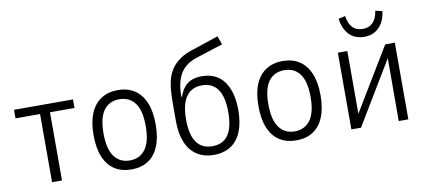

<svg xmlns="http://www.w3.org/2000/svg" viewBox="-68 -970 2703 1218"><g transform="rotate(-10 1284.0 -360.5)"><path d="M183 0V-439H25V-494H405V-439H247V0Z M695 8Q632 8 587 -20.5Q542 -49 518 -106Q494 -163 494 -248Q494 -332 518 -388.5Q542 -445 587 -474Q632 -503 694 -503Q757 -503 801.5 -474Q846 -445 870 -388.5Q894 -332 894 -248Q894 -163 870 -106Q846 -49 801.5 -20.5Q757 8 695 8ZM693 -50Q758 -50 794 -98.5Q830 -147 830 -248Q830 -348 794.5 -396Q759 -444 694 -444Q629 -444 593.5 -396Q558 -348 558 -248Q558 -147 594 -98.5Q630 -50 693 -50Z M1225 8Q1162 8 1116.5 -21.5Q1071 -51 1047.5 -107.5Q1024 -164 1024 -245V-346Q1024 -387 1026 -427Q1028 -467 1036.5 -504Q1045 -541 1065 -573Q1085 -605 1121.5 -631.5Q1158 -658 1216 -675L1377 -729L1397 -674L1220 -617Q1150 -594 1117.5 -540Q1085 -486 1085 -397V-391H1089Q1102 -428 1121.5 -451.5Q1141 -475 1169 -486Q1197 -497 1234 -497Q1280 -497 1315.5 -481Q1351 -465 1375.5 -432.5Q1400 -400 1413 -353.5Q1426 -307 1426 -246Q1426 -164 1402.5 -107Q1379 -50 1334 -21Q1289 8 1225 8ZM1225 -48Q1293 -48 1327 -96.5Q1361 -145 1361 -244Q1361 -343 1326.5 -391.5Q1292 -440 1225 -440Q1159 -440 1124 -391Q1089 -342 1089 -243Q1089 -145 1123.5 -96.5Q1158 -48 1225 -48Z M1757 8Q1694 8 1649 -20.5Q1604 -49 1580 -106Q1556 -163 1556 -248Q1556 -332 1580 -388.5Q1604 -445 1649 -474Q1694 -503 1756 -503Q1819 -503 1863.5 -474Q1908 -445 1932 -388.5Q1956 -332 1956 -248Q1956 -163 1932 -106Q1908 -49 1863.5 -20.5Q1819 8 1757 8ZM1755 -50Q1820 -50 1856 -98.5Q1892 -147 1892 -248Q1892 -348 1856.5 -396Q1821 -444 1756 -444Q1691 -444 1655.5 -396Q1620 -348 1620 -248Q1620 -147 1656 -98.5Q1692 -50 1755 -50Z M2111 0V-494H2172V-80H2166L2416 -494H2478V0H2416L2417 -415H2423L2173 0ZM2295 -564Q2254 -564 2224.5 -581Q2195 -598 2177 -629.5Q2159 -661 2153 -705L2197 -715Q2204 -665 2228.5 -640Q2253 -615 2295 -615Q2334 -615 2359 -640.5Q2384 -666 2391 -715L2435 -705Q2430 -662 2412 -630.5Q2394 -599 2364.5 -581.5Q2335 -564 2295 -564Z"/></g></svg>

Font: Nunito Sans 7pt Condensed Light
Style: Regular
Weight: 300
Width: 3
Designer: Vernon Adams
Foundry: Vernon Adams
Version: Version 3.101;gftools[0.9.27]